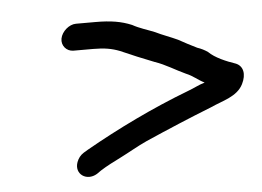

<svg xmlns="http://www.w3.org/2000/svg" viewBox="-36 -457 601 440"><g transform="rotate(-5 264.5 -237.0)"><path d="M142 -352H187C213 -352 230 -349 248 -342C273 -331 299 -320 325 -310C349 -302 372 -287 394 -277C411 -270 419 -261 435 -253C421 -249 409 -242 395 -237C311 -205 229 -165 155 -123L145 -117C137 -112 132 -105 129 -97C119 -70 146 -51 171 -66L181 -73C195 -82 213 -91 229 -99C249 -109 269 -121 291 -131C341 -153 393 -175 444 -195C472 -208 506 -214 520 -242C531 -264 527 -283 510 -290C489 -297 463 -308 449 -322C442 -327 434 -331 425 -334C411 -341 397 -348 383 -356C366 -364 348 -370 332 -378C315 -385 297 -390 281 -399C257 -409 233 -413 198 -413H153C137 -413 120 -398 117 -382C114 -366 126 -352 142 -352Z"/></g></svg>

Font: Blanket
Style: Obl
Weight: 400
Foundry: Cannot Into Space Fonts
Version: Version 0.9